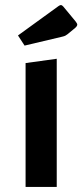

<svg xmlns="http://www.w3.org/2000/svg" viewBox="-20 -738 325 758"><path d="M81 -489 204 -506V0H81ZM77 -558 51 -598 211 -714Q217 -718 220 -718Q225 -718 230 -712L278 -654Q285 -645 285 -641Q285 -635 277 -628L248 -604Q243 -600 238.5 -597.5Q234 -595 225 -593Z"/></svg>

Font: Changa ExtraLight Medium
Style: Regular
Weight: 500
Version: Version 3.002; ttfautohint (v1.8.2)